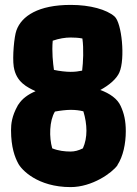

<svg xmlns="http://www.w3.org/2000/svg" viewBox="-20 -743 558 783"><path d="M493 -208C493 -250 486 -281 472 -311C459 -340 428 -362 389 -376C426 -396 456 -422 467 -448C491 -503 477 -650 447 -676C415 -704 348 -723 269 -723H268C137 -723 68 -678 47 -619C38 -595 30 -511 36 -471C46 -407 92 -387 125 -371C94 -358 70 -340 56 -318C54 -316 53 -314 52 -312C28 -269 25 -237 25 -212C25 -142 41 -101 54 -77C67 -51 133 20 268 20C356 20 437 -38 459 -69V-70C482 -105 493 -157 493 -208ZM316 -586C322 -543 319 -488 315 -455C301 -452 286 -450 268 -450C250 -450 222 -453 200 -458C196 -486 191 -531 195 -577C221 -586 246 -590 268 -590C285 -590 301 -589 316 -586ZM193 -138C180 -183 181 -250 204 -288C225 -292 251 -295 268 -295C288 -295 304 -293 320 -289C336 -236 338 -182 318 -138C300 -129 284 -125 268 -125C244 -125 218 -128 193 -138Z"/></svg>

Font: Manosque
Style: Regular
Weight: 400
Designer: Ariel Martín Pérez
Foundry: Ariel Martín Pérez
Version: Version 1.005;hotconv 1.0.109;makeotfexe 2.5.65596